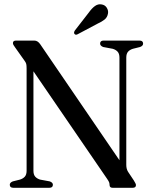

<svg xmlns="http://www.w3.org/2000/svg" viewBox="-20 -893 726 913"><path d="M231.5 -14.5Q231.5 0 214.5 0H43.5Q26.5 0 26.5 -14.5Q26.5 -25 41 -30.5L75 -39Q89.5 -43.5 98 -53Q106.5 -62.5 106.5 -81V-567.5Q106.5 -581.5 104.8 -588.8Q103 -596 96.5 -604.5L51.5 -668Q41.5 -680.5 41.5 -688Q41.5 -700 56 -700H143.5Q159 -700 171 -683L548 -131V-619Q548 -637.5 539.5 -647Q531 -656.5 516 -661L470.5 -669.5Q456 -675.5 456 -685.5Q456 -700 472.5 -700H643.5Q660.5 -700 660.5 -685.5Q660.5 -675 646 -669.5L612 -661Q597 -656.5 588.8 -647Q580.5 -637.5 580.5 -619V-109Q580.5 -89.5 589 -76L616 -35.5Q626.5 -19 626.5 -13Q626.5 0 611 0H515.5Q501 0 501 -13.5Q501 -20 499 -25.8Q497 -31.5 489 -43L139 -554V-81Q139 -62.5 147.5 -53Q156 -43.5 170.5 -39L216.5 -30.5Q231.5 -25 231.5 -14.5ZM402 -833Q417 -854 431.8 -864.5Q446.5 -875 463 -872Q479.5 -869.5 487.8 -856Q496 -842.5 493.5 -829Q490.5 -810.5 477.2 -800Q464 -789.5 444 -780.5L349 -730Q339 -725 334 -732Q329.5 -737.5 336 -748Z"/></svg>

Font: Fraunces 144pt Soft
Style: Regular
Weight: 400
Version: Version 1.000;[0bf87f6ff]